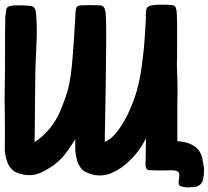

<svg xmlns="http://www.w3.org/2000/svg" viewBox="-22 -743 910 838"><path d="M862.3 -47.9Q862.3 -47.9 861.3 -48.8Q866.2 -28.3 868.2 -8.8Q868.2 -2 868.2 5.9Q868.2 18.6 866.2 30.3Q864.3 42 860.4 51.8Q855.5 61.5 844.7 67.4Q841.8 69.3 838.9 70.3Q835 72.3 832 72.3Q818.4 74.2 803.7 74.2Q800.8 75.2 797.9 75.2Q787.1 75.2 776.4 72.3Q763.7 70.3 760.7 65.4Q756.8 59.6 757.8 47.9Q758.8 41 759.8 34.2Q760.7 28.3 760.7 21.5Q760.7 13.7 756.8 8.8Q752.9 3.9 745.1 2Q741.2 1 737.3 1Q733.4 1 729.5 0Q717.8 1 676.8 1Q636.7 0 633.8 0Q625 0 620.1 -2.9Q616.2 -6.8 614.3 -15.6Q613.3 -17.6 613.3 -20.5Q613.3 -23.4 613.3 -26.4Q613.3 -48.8 614.3 -90.8Q615.2 -132.8 615.2 -138.7Q597.7 -105.5 575.2 -76.2Q551.8 -46.9 522.5 -22.5Q506.8 -9.8 489.3 0Q472.7 9.8 453.1 16.6Q427.7 24.4 403.3 22.5Q377.9 20.5 354.5 8.8Q338.9 2 330.1 -10.7Q321.3 -23.4 315.4 -39.1Q309.6 -58.6 307.6 -77.1Q305.7 -96.7 306.6 -116.2Q306.6 -120.1 306.6 -125Q306.6 -128.9 306.6 -135.7Q303.7 -130.9 301.8 -127.9Q299.8 -125 297.9 -122.1Q280.3 -92.8 258.8 -66.4Q237.3 -40 209 -19.5Q197.3 -11.7 185.5 -4.9Q172.9 2.9 160.2 8.8Q133.8 21.5 106.4 21.5Q79.1 21.5 51.8 10.7Q35.2 3.9 25.4 -8.8Q14.6 -21.5 8.8 -38.1Q3.9 -53.7 1 -69.3Q-2 -85.9 -1 -101.6Q0 -171.9 -1 -242.2Q-2 -276.4 -2 -309.6Q-2 -346.7 -1 -382.8Q0 -416 0 -448.2Q-1 -480.5 0 -512.7Q0 -551.8 0 -588.9Q1 -625 1 -664.1Q1 -672.9 2.9 -681.6Q3.9 -690.4 4.9 -699.2Q5.9 -707 10.7 -710.9Q14.6 -715.8 22.5 -716.8Q41 -720.7 67.4 -719.7Q94.7 -719.7 113.3 -716.8Q121.1 -715.8 126 -710.9Q130.9 -706.1 132.8 -698.2Q133.8 -693.4 134.8 -688.5Q135.7 -683.6 135.7 -678.7Q140.6 -620.1 137.7 -564.5Q134.8 -508.8 132.8 -450.2Q131.8 -421.9 131.8 -384.8Q130.9 -348.6 130.9 -310.5Q129.9 -241.2 129.9 -183.6Q128.9 -126 128.9 -123Q160.2 -141.6 192.4 -178.7Q223.6 -216.8 240.2 -256.8Q251 -282.2 258.8 -303.7Q266.6 -325.2 272.5 -344.7Q282.2 -380.9 287.1 -417Q292 -453.1 295.9 -504.9Q298.8 -539.1 300.8 -571.3Q302.7 -603.5 304.7 -636.7Q305.7 -652.3 306.6 -668Q306.6 -682.6 308.6 -698.2Q309.6 -709 314.5 -713.9Q319.3 -718.8 331.1 -719.7Q346.7 -720.7 372.1 -720.7Q397.5 -720.7 414.1 -719.7Q422.9 -719.7 428.7 -713.9Q434.6 -709 436.5 -699.2Q437.5 -695.3 438.5 -690.4Q439.5 -686.5 439.5 -682.6Q441.4 -647.5 441.4 -615.2Q441.4 -582 441.4 -547.9Q440.4 -460.9 439.5 -374Q437.5 -287.1 436.5 -200.2Q435.5 -179.7 435.5 -154.3Q435.5 -127.9 435.5 -123Q470.7 -139.6 501 -184.6Q530.3 -230.5 541 -255.9Q569.3 -318.4 581.1 -370.1Q593.8 -422.9 601.6 -493.2Q607.4 -538.1 609.4 -576.2Q611.3 -614.3 614.3 -652.3Q615.2 -665 614.3 -671.9Q613.3 -679.7 615.2 -691.4Q616.2 -706.1 621.1 -710.9Q627 -716.8 640.6 -719.7Q659.2 -722.7 684.6 -722.7Q710 -722.7 729.5 -720.7Q736.3 -719.7 740.2 -716.8Q744.1 -712.9 746.1 -707Q748 -700.2 749 -693.4Q750 -686.5 750 -679.7Q751 -655.3 751 -634.8Q751 -614.3 751 -589.8Q751 -556.6 751 -522.5Q750 -489.3 750 -456.1Q751 -428.7 752 -401.4Q752.9 -375 752.9 -347.7Q752.9 -318.4 752 -289.1Q752 -260.7 752 -231.4Q752 -205.1 752 -179.7Q752 -153.3 752 -127Q760.7 -126 770.5 -125Q779.3 -123 789.1 -121.1Q817.4 -114.3 836.9 -96.7Q855.5 -79.1 862.3 -47.9Z"/></svg>

Font: KARPATY Font
Style: Regular
Weight: 400
Designer: Inna Sieryk
Version: Version 1.1